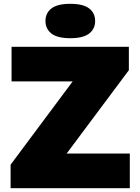

<svg xmlns="http://www.w3.org/2000/svg" viewBox="-20 -985 735 1005"><path d="M35.5 0V-123L360.5 -559H40.5V-740H654.5V-617.5L329 -181.5H659.5V0ZM348 -785Q280.5 -785 249.2 -809.5Q218 -834 218 -875Q218 -916.5 249.2 -940.8Q280.5 -965 348 -965Q415.5 -965 446.8 -940.8Q478 -916.5 478 -875Q478 -834 446.8 -809.5Q415.5 -785 348 -785Z"/></svg>

Font: Encode Sans SemiExpanded SemiExpanded Black
Style: Regular
Weight: 900
Width: 6
Designer: Multiple Designers
Foundry: Impallari Type
Version: Version 3.000; ttfautohint (v1.8.3) -l 8 -r 50 -G 200 -x 14 